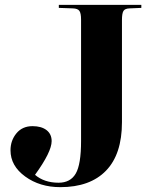

<svg xmlns="http://www.w3.org/2000/svg" viewBox="-20 -750 624 784"><path d="M226.1 14.2Q142.6 14.2 82.8 -29.3Q22.9 -72.8 22.9 -136.2Q22.9 -176.3 47.1 -205.6Q71.3 -234.9 112.8 -234.9Q148.9 -234.9 169.9 -218.8Q190.9 -202.6 190.9 -173.8Q190.9 -129.9 123 -36.1Q160.6 -3.9 219.2 -3.9Q267.6 -3.9 289.3 -41.3Q311 -78.6 311 -173.8V-669.9Q311 -695.8 304.2 -705.6Q297.4 -715.3 276.9 -715.8L220.2 -717.8V-730H557.1V-717.8L509.8 -715.8Q490.2 -715.3 484.1 -705.3Q478 -695.3 478 -668V-251Q478 -120.1 412.8 -53Q347.7 14.2 226.1 14.2Z"/></svg>

Font: Display Regular
Style: Bold
Weight: 700
Designer: Latin by Veronika Burian and Jose Scaglione. Greek by Irene Vlachou. Cyrillic by Vera Evstafieva.
Foundry: TypeTogether
Version: Version 3.002